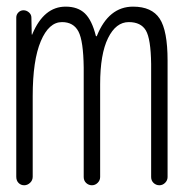

<svg xmlns="http://www.w3.org/2000/svg" viewBox="-20 -550 540 570"><path d="M28.3 -25.4V-498Q28.3 -506.8 34.7 -513.2Q41 -519.5 49.8 -519.5Q58.6 -519.5 65.9 -513.2Q73.2 -506.8 73.2 -498L74.2 -448.2Q74.2 -447.3 75.2 -447.3Q76.2 -447.3 76.2 -449.2Q110.4 -530.3 174.8 -530.3Q210.9 -530.3 231.9 -510.3Q252.9 -490.2 264.6 -443.4Q264.6 -442.4 266.6 -442.4Q267.6 -442.4 267.6 -443.4Q302.7 -530.3 375 -530.3Q430.7 -530.3 454.1 -494.6Q477.5 -459 477.5 -370.1V-24.4Q477.5 -14.6 470.2 -7.3Q462.9 0 453.1 0Q443.4 0 436 -6.8Q428.7 -13.7 428.7 -24.4V-360.4Q427.7 -434.6 413.1 -459.5Q398.4 -484.4 362.3 -484.4Q324.2 -484.4 300.8 -437Q277.3 -389.6 277.3 -299.8V-24.4Q277.3 -14.6 270 -7.3Q262.7 0 252.9 0Q243.2 0 235.8 -6.8Q228.5 -13.7 228.5 -24.4V-349.6Q227.5 -428.7 212.9 -456.5Q198.2 -484.4 164.1 -484.4Q125 -484.4 101.1 -427.7Q77.1 -371.1 77.1 -264.6V-25.4Q77.1 -14.6 69.3 -7.3Q61.5 0 51.8 0Q42 0 35.2 -6.8Q28.3 -13.7 28.3 -25.4Z"/></svg>

Font: Rounded Mgen+ 2m light
Style: Regular
Weight: 200
Designer: [Source Han Sans]
Ryoko NISHIZUKA  (kana & ideographs); Paul D. Hunt (Latin, Greek & Cyrillic); Wenlong ZHANG  (bopomofo
Version: Version 1.059.20150602